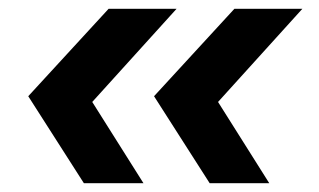

<svg xmlns="http://www.w3.org/2000/svg" viewBox="-20 -487 723 435"><path d="M170 -72H305L189 -256L380 -467H226L44 -269ZM329 -269 455 -72H590L474 -256L665 -467H511Z"/></svg>

Font: Mluvka Bold
Style: Italic
Weight: 700
Italic angle: -8°
Designer: Modified by Jiří Krblich, Original typeface by Gumpita Rahayu
Foundry: Gumpita Rahayu & Jiří Krblich
Version: Version 2.000;Glyphs 3.1.1 (3134)